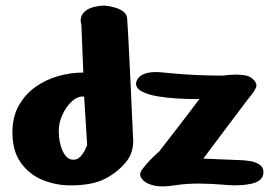

<svg xmlns="http://www.w3.org/2000/svg" viewBox="-20 -672 1002 696"><path d="M356 -652Q356 -652 368.5 -650.5Q381 -649 397 -644.5Q413 -640 426.5 -630.5Q440 -621 441 -604Q442 -593 444 -556.5Q446 -520 448.5 -470Q451 -420 453.5 -366.5Q456 -313 458 -266.5Q460 -220 461.5 -191Q463 -162 463 -162Q463 -162 462.5 -150Q462 -138 456.5 -120Q451 -102 437 -85Q407 -48 361 -24Q315 0 235 0Q182 0 133.5 -20Q85 -40 54.5 -83.5Q24 -127 25 -197Q26 -250 48.5 -290Q71 -330 108 -356.5Q145 -383 190.5 -396Q236 -409 282 -409L275 -582Q275 -582 273 -591.5Q271 -601 275.5 -614Q280 -627 298 -638Q316 -649 356 -652ZM473 -370Q473 -370 475 -377.5Q477 -385 486 -394Q495 -403 516 -408Q537 -413 574 -409Q612 -405 649.5 -402.5Q687 -400 719 -399Q751 -398 770 -398Q789 -398 789 -398Q789 -398 801.5 -399.5Q814 -401 832 -401.5Q850 -402 867.5 -399Q885 -396 895 -387Q915 -369 907.5 -353.5Q900 -338 892 -329Q889 -326 875.5 -308Q862 -290 842 -263.5Q822 -237 800.5 -208.5Q779 -180 760 -154.5Q741 -129 729 -113Q717 -97 717 -97L839 -92Q839 -92 853.5 -91.5Q868 -91 887 -88Q906 -85 920.5 -75.5Q935 -66 935 -48Q935 -30 922.5 -20Q910 -10 891.5 -6Q873 -2 855.5 -1Q838 0 829 0Q817 0 782.5 -3Q748 -6 702.5 -6.5Q657 -7 612 0Q567 7 540 1Q513 -5 500.5 -17Q488 -29 488 -40Q488 -48 498.5 -62Q509 -76 523 -90.5Q537 -105 547.5 -114.5Q558 -124 558 -124Q558 -124 572.5 -143Q587 -162 609 -190Q631 -218 652.5 -246.5Q674 -275 688.5 -294Q703 -313 703 -313Q703 -313 680 -313Q657 -313 622.5 -315Q588 -317 553.5 -322.5Q519 -328 496 -339.5Q473 -351 473 -370ZM285 -322Q262 -324 241 -305Q220 -286 206.5 -256.5Q193 -227 193 -198Q193 -155 207.5 -124Q222 -93 246 -93Q262 -93 273 -106Q284 -119 290 -132.5Q296 -146 296 -146Z"/></svg>

Font: Nerko One
Style: Regular
Weight: 400
Designer: Nermin Kahrimanovic
Foundry: Nermin Kahrimanovic
Version: Version 1.101